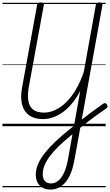

<svg xmlns="http://www.w3.org/2000/svg" viewBox="-20 -1033 900 1572"><path d="M392 519Q356 519 329 504Q302 489 287.5 461.5Q273 434 273 396Q273 351 293.5 306Q314 261 350.5 215.5Q387 170 436 124Q485 78 542 32Q598 -14 649.5 -54Q701 -94 745.5 -127Q790 -160 824 -183Q834 -190 841.5 -188.5Q849 -187 856 -176Q862 -165 860 -157.5Q858 -150 848 -144Q805 -115 755.5 -78.5Q706 -42 653.5 0Q601 42 548 87Q500 126 460 165Q420 204 391 242Q362 280 346 317.5Q330 355 330 393Q330 429 347 449Q364 469 397 469Q432 469 460 444.5Q488 420 507.5 374Q527 328 538 264L637 -289Q608 -233 572.5 -189.5Q537 -146 497.5 -117Q458 -88 416 -73Q374 -58 331 -58Q278 -58 241 -76Q204 -94 182.5 -127Q161 -160 155.5 -207Q150 -254 160 -312L284 -994Q286 -1004 293 -1008.5Q300 -1013 314 -1013Q329 -1013 335 -1008.5Q341 -1004 339 -993L215 -317Q204 -251 212.5 -205Q221 -159 252 -135Q283 -111 340 -111Q386 -111 432.5 -132.5Q479 -154 521.5 -195.5Q564 -237 601 -299.5Q638 -362 666 -444L765 -994Q767 -1004 774 -1008.5Q781 -1013 795 -1013Q809 -1013 815 -1008.5Q821 -1004 819 -993L592 263Q582 323 565 370.5Q548 418 523 451Q498 484 465.5 501.5Q433 519 392 519ZM0 490H845V500H0ZM0 -20H845V0H0ZM0 -505H845V-500H0ZM0 -1010H845V-1000H0Z"/></svg>

Font: Playwrite ZA Guides
Style: Regular
Weight: 400
Designer: Veronika Burian, José Scaglione
Foundry: TypeTogether
Version: Version 1.003